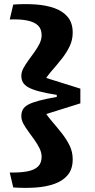

<svg xmlns="http://www.w3.org/2000/svg" viewBox="-20 -771 457 927"><path d="M83 -210Q83 -229 90.5 -242.5Q98 -256 116.5 -266Q135 -276 168.5 -285Q202 -294 254 -303V-313Q202 -321 168.5 -330Q135 -339 116.5 -349.5Q98 -360 90.5 -373.5Q83 -387 83 -405Q83 -423 93 -441.5Q103 -460 117.5 -480Q132 -500 146.5 -520Q161 -540 171 -560.5Q181 -581 181 -601Q181 -631 163.5 -648Q146 -665 111.5 -672Q77 -679 27 -677L44 -749Q100 -753 151.5 -749.5Q203 -746 243.5 -731.5Q284 -717 307.5 -688.5Q331 -660 331 -613Q331 -578 316 -547Q301 -516 278.5 -487.5Q256 -459 231.5 -431Q207 -403 188 -372L186 -400L368 -343V-272L186 -215L188 -244Q207 -213 231.5 -184.5Q256 -156 278.5 -127.5Q301 -99 316 -68.5Q331 -38 331 -2Q331 45 307.5 73.5Q284 102 243.5 116.5Q203 131 151.5 134.5Q100 138 44 134L27 62Q77 63 111.5 56.5Q146 50 163.5 33Q181 16 181 -14Q181 -34 171 -54.5Q161 -75 146.5 -95.5Q132 -116 117.5 -135.5Q103 -155 93 -173.5Q83 -192 83 -210Z"/></svg>

Font: Roboto Serif
Style: Bold
Weight: 700
Designer: Greg Gazdowicz
Foundry: Commercial Type
Version: Version 1.008